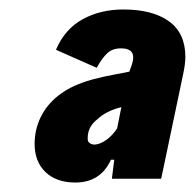

<svg xmlns="http://www.w3.org/2000/svg" viewBox="-20 -738 411 405"><path d="M371 -618Q371 -603 366 -580L320 -361H216L221 -401H214Q192 -353 139 -353Q99 -353 76 -375Q53 -397 53 -435Q53 -448 56 -463Q70 -522 129 -553Q151 -564 175.5 -570.5Q200 -577 222.5 -581Q245 -585 253 -587L255 -593Q261 -608 261 -617Q261 -636 235 -636Q217 -636 206 -625.5Q195 -615 184 -595L98 -633Q117 -677 154.5 -697.5Q192 -718 240 -718Q302 -718 336.5 -693Q371 -668 371 -618ZM227 -467 236 -512Q204 -504 186 -487Q165 -471 165 -447V-445Q165 -439 169.5 -436Q174 -433 180 -433Q192 -434 204.5 -443Q217 -452 227 -467Z"/></svg>

Font: Decalotype Black Italic
Style: Regular
Weight: 900
Italic angle: -12°
Designer: Alfredo Marco Pradil
Foundry: Alfredo Marco Pradil
Version: Version 1.0